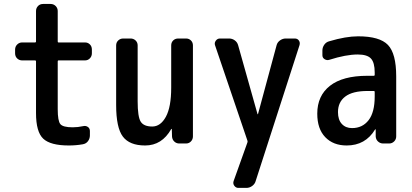

<svg xmlns="http://www.w3.org/2000/svg" viewBox="-20 -710 2040 950"><path d="M89.8 -411.1Q75.2 -411.1 64.9 -420.9Q54.7 -430.7 54.7 -446.3V-464.8Q54.7 -479.5 64.9 -489.7Q75.2 -500 89.8 -500H153.3Q158.2 -500 158.2 -504.9V-655.3Q158.2 -669.9 168 -680.2Q177.7 -690.4 193.4 -690.4H230.5Q245.1 -690.4 255.4 -680.2Q265.6 -669.9 265.6 -655.3V-504.9Q265.6 -500 269.5 -500H400.4Q415 -500 424.8 -490.2Q434.6 -480.5 434.6 -464.8V-446.3Q434.6 -431.6 424.8 -421.4Q415 -411.1 400.4 -411.1H269.5Q265.6 -411.1 265.6 -406.2V-169.9Q265.6 -111.3 278.8 -95.7Q292 -80.1 339.8 -80.1Q365.2 -80.1 391.6 -85.9Q404.3 -88.9 414.6 -82Q424.8 -75.2 424.8 -61.5V-40Q424.8 -24.4 415.5 -11.7Q406.2 1 389.6 3.9Q356.4 9.8 320.3 9.8Q229.5 9.8 193.8 -23.9Q158.2 -57.6 158.2 -150.4V-406.2Q158.2 -411.1 153.3 -411.1Z M698.2 9.8Q621.1 9.8 587.9 -34.2Q554.7 -78.1 554.7 -190.4V-485.4Q554.7 -500 564.9 -509.8Q575.2 -519.5 589.8 -519.5H626Q640.6 -519.5 650.9 -509.8Q661.1 -500 661.1 -485.4V-209Q661.1 -131.8 676.3 -107.9Q691.4 -84 733.4 -84Q774.4 -84 800.8 -132.3Q827.1 -180.7 827.1 -276.4V-485.4Q827.1 -500 836.9 -509.8Q846.7 -519.5 862.3 -519.5H900.4Q915 -519.5 924.8 -509.8Q934.6 -500 934.6 -485.4V-35.2Q934.6 -20.5 924.8 -10.3Q915 0 900.4 0H867.2Q852.5 0 842.3 -9.8Q832 -19.5 831.1 -35.2L830.1 -71.3Q830.1 -72.3 829.1 -72.3Q827.1 -72.3 827.1 -71.3Q781.2 9.8 698.2 9.8Z M1204.1 -14.6 1043.9 -486.3Q1040 -498 1047.9 -508.8Q1055.7 -519.5 1068.4 -519.5H1113.3Q1128.9 -519.5 1141.6 -510.3Q1154.3 -501 1158.2 -486.3L1253.9 -146.5Q1253.9 -145.5 1254.9 -144.5Q1256.8 -144.5 1256.8 -146.5L1348.6 -486.3Q1352.5 -501 1365.7 -510.3Q1378.9 -519.5 1393.6 -519.5H1438.5Q1452.1 -519.5 1459 -509.3Q1465.8 -499 1461.9 -486.3L1245.1 185.5Q1241.2 200.2 1228 210Q1214.8 219.7 1199.2 219.7H1159.2Q1147.5 219.7 1139.6 209.5Q1131.8 199.2 1135.7 186.5L1204.1 -4.9Q1206.1 -9.8 1204.1 -14.6Z M1797.9 -259.8Q1724.6 -259.8 1688.5 -232.4Q1652.3 -205.1 1652.3 -155.3Q1652.3 -117.2 1671.4 -96.7Q1690.4 -76.2 1721.7 -76.2Q1773.4 -76.2 1803.7 -115.2Q1834 -154.3 1834 -232.4V-254.9Q1834 -259.8 1829.1 -259.8ZM1695.3 9.8Q1628.9 9.8 1589.4 -31.2Q1549.8 -72.3 1549.8 -147.5Q1549.8 -236.3 1612.8 -285.6Q1675.8 -335 1797.9 -335H1829.1Q1834 -335 1834 -339.8V-351.6Q1834 -400.4 1815.4 -420.4Q1796.9 -440.4 1750 -440.4Q1692.4 -440.4 1609.4 -414.1Q1597.7 -410.2 1586.4 -417Q1575.2 -423.8 1575.2 -436.5V-460Q1575.2 -475.6 1584.5 -488.8Q1593.8 -502 1609.4 -505.9Q1691.4 -530.3 1752 -530.3Q1858.4 -530.3 1899.4 -487.8Q1940.4 -445.3 1940.4 -332V-35.2Q1940.4 -20.5 1930.2 -10.3Q1919.9 0 1905.3 0H1876Q1861.3 0 1850.6 -9.8Q1839.8 -19.5 1838.9 -35.2V-69.3Q1838.9 -70.3 1837.9 -70.3Q1835.9 -70.3 1835.9 -69.3Q1788.1 9.8 1695.3 9.8Z"/></svg>

Font: Rounded-L Mgen+ 1m medium
Style: Regular
Weight: 500
Designer: [Source Han Sans]
Ryoko NISHIZUKA  (kana & ideographs); Paul D. Hunt (Latin, Greek & Cyrillic); Wenlong ZHANG  (bopomofo
Version: Version 1.059.20150602